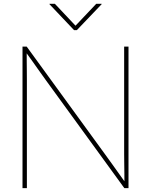

<svg xmlns="http://www.w3.org/2000/svg" viewBox="-20 -967 777 987"><path d="M95.7 0V-727.5H117.2L519 -175.3Q537.6 -149.9 555.7 -124.5Q573.7 -99.1 591.8 -74Q609.9 -48.8 627.9 -23.4H619.6Q619.6 -48.8 619.4 -74Q619.1 -99.1 618.7 -124.5Q618.2 -149.9 618.2 -175.3V-727.5H640.6V0H619.1L218.3 -551.3Q199.7 -576.7 181.9 -602.1Q164.1 -627.4 146 -652.8Q127.9 -678.2 109.4 -703.6H117.2Q117.2 -678.2 117.4 -652.8Q117.7 -627.4 117.9 -602.1Q118.2 -576.7 118.2 -551.3V0ZM262.2 -947.3 368.2 -835 474.6 -947.3H502.4V-945.3L375 -812H360.8L234.4 -945.3V-947.3Z"/></svg>

Font: Inter 24pt Thin
Style: Regular
Weight: 250
Designer: Rasmus Andersson
Foundry: rsms
Version: Version 4.001;git-66647c0bb